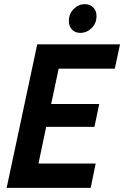

<svg xmlns="http://www.w3.org/2000/svg" viewBox="-20 -903 597 923"><path d="M12 0 159 -690H557L532 -573H262L226 -403H457L434 -293H202L165 -117H440L416 0ZM311 -802Q311 -837 334.5 -860Q358 -883 388 -883Q413 -883 428.5 -867Q444 -851 444 -826Q444 -791 420.5 -768Q397 -745 366 -745Q341 -745 326 -761Q311 -777 311 -802Z"/></svg>

Font: Radio Canada Condensed SemiBold
Style: Italic
Weight: 600
Width: 3
Italic angle: -12°
Designer: Charles Daoud, Etienne Aubert Bonn, Alexandre Saumier Demers, Jacques Le Bailly
Foundry: Radio-Canada
Version: Version 2.104; ttfautohint (v1.8.4.7-5d5b);gftools[0.9.28.de